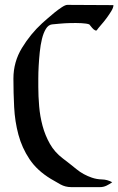

<svg xmlns="http://www.w3.org/2000/svg" viewBox="-20 -766 485 787"><path d="M445 -745Q445 -735 436.5 -721Q428 -707 417 -692Q406 -677 394 -663.5Q382 -650 376 -641H371Q363 -645 357.5 -652Q352 -659 346 -666Q335 -670 314 -671Q293 -672 269.5 -671.5Q246 -671 225 -669Q204 -667 193 -666Q178 -664 168 -647.5Q158 -631 152 -606.5Q146 -582 143 -552.5Q140 -523 138.5 -495.5Q137 -468 137 -445Q137 -422 137 -410Q137 -372 140.5 -330.5Q144 -289 154.5 -250Q165 -211 184.5 -176.5Q204 -142 237 -117Q266 -95 293.5 -72.5Q321 -50 356 -38Q376 -31 398 -30.5Q420 -30 440 -19Q429 -11 416.5 -5Q404 1 390 1H272Q248 1 228 -10Q208 -21 188 -33Q132 -67 101 -113.5Q70 -160 55.5 -214Q41 -268 38 -327Q35 -386 35 -444Q35 -512 70 -569.5Q105 -627 153 -671Q160 -677 174 -689.5Q188 -702 203.5 -714.5Q219 -727 233.5 -736.5Q248 -746 256 -746Z"/></svg>

Font: Augsburger Schrift CAT
Style: Regular
Weight: 400
Designer: Peter Wiegel nach Roos&Junge Offenbach
Foundry: CAT-Fonts, Peter Wiegel
Version: Version 1.000